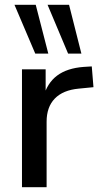

<svg xmlns="http://www.w3.org/2000/svg" viewBox="-20 -775 413 795"><path d="M71 0V-488H169V-371H159Q175 -431 216.5 -462Q258 -493 327 -498L360 -500L367 -414L306 -408Q241 -402 207 -367Q173 -332 173 -271V0ZM262 -553 177 -755H266L317 -553ZM126 -553 40 -755H128L180 -553Z"/></svg>

Font: Nunito Sans 12pt ExtraLight 12pt SemiBold
Style: Regular
Weight: 600
Version: Version 3.101;gftools[0.9.27]